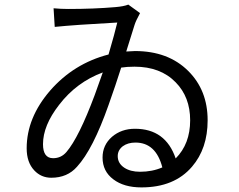

<svg xmlns="http://www.w3.org/2000/svg" viewBox="-20 -781 1040 835"><path d="M686 -53Q658 -161 569 -161Q536 -161 514 -145Q492 -128 492 -102Q492 -71 520 -52Q547 -34 589 -34Q642 -34 686 -53ZM427 -466Q313 -424 237 -325Q167 -235 167 -154Q167 -93 211 -93Q246 -93 269 -120Q323 -183 392 -368ZM589 -724Q570 -689 565 -672L529 -557Q555 -559 567 -559Q711 -559 798 -473Q883 -389 883 -258Q883 -135 815 -56Q738 34 595 34Q519 34 473 -1Q426 -36 426 -96Q426 -150 467 -186Q508 -221 567 -221Q700 -221 744 -92Q807 -155 807 -258Q807 -359 744 -423Q678 -491 565 -491Q532 -491 507 -487Q483 -411 452 -324Q384 -131 315 -56Q273 -8 203 -8Q159 -8 129 -40Q96 -75 96 -136Q96 -269 198 -387Q301 -505 452 -544Q479 -636 490 -683Q306 -673 218 -664L213 -745Q245 -742 277 -742Q388 -742 481 -750Q518 -753 538 -761Z"/></svg>

Font: Source Han Sans K Regular
Style: Regular
Weight: 400
Designer: Ryoko NISHIZUKA  (kana & ideographs); Paul D. Hunt (Latin, Greek & Cyrillic); Wenlong ZHANG  (bopomofo); Sandoll Communi
Foundry: Adobe Systems Incorporated
Version: Version 1.00 July 18, 2014, initial release